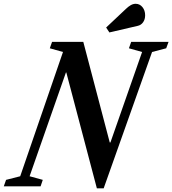

<svg xmlns="http://www.w3.org/2000/svg" viewBox="-71 -982 908 1012"><path d="M439.5 10.5 278.5 -600H276.5L85 -53L154.5 -34L143 0H-51L-39 -34L35.5 -53L261 -708L191.5 -727.5L203.5 -761.5H368L507.5 -231H511L678 -708L608.5 -727.5L620.5 -761.5H817.5L805 -727.5L730.5 -708L475.5 10.5ZM505.5 -811 488.5 -837 592.5 -935Q605.5 -947.5 618.2 -954.8Q631 -962 644 -962Q665.5 -962 679.8 -944.5Q694 -927 694 -901.5Q694 -880 683.5 -865Q673 -850 656 -846Z"/></svg>

Font: Libre Caslon Condensed
Style: Italic
Weight: 400
Italic angle: -22.583°
Designer: Pablo Impallari, Rodrigo Fuenzalida, Katja Schimmel, Ertekin Erdin
Foundry: Pablo Impallari, Rodrigo Fuenzalida
Version: Version 2.000;gftools[0.9.33]